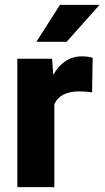

<svg xmlns="http://www.w3.org/2000/svg" viewBox="-20 -770 430 790"><path d="M361.3 -532.2 358.9 -390.1Q348.6 -391.6 333.3 -392.8Q317.9 -394 306.6 -394Q227.1 -394 203.6 -341.3V0H51.3V-528.3H194.3L199.2 -461.9Q218.8 -497.6 248.5 -517.8Q278.3 -538.1 316.9 -538.1Q342.3 -538.1 361.3 -532.2ZM129.9 -598.1 226.6 -750H389.6L254.4 -598.1Z"/></svg>

Font: Vazirmatn RD ExtraBold
Style: Regular
Weight: 800
Designer: Saber Rastikerdar
Foundry: Saber Rastikerdar
Version: Version 32.102